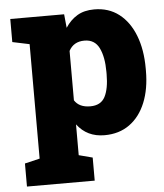

<svg xmlns="http://www.w3.org/2000/svg" viewBox="-53 -585 711 834"><g transform="rotate(-5 302.5 -167.5)"><path d="M30.8 203.1V102.5L96.2 86.9V-412.1L22 -427.7V-528.3H256.8L262.7 -468.8Q284.2 -502 314.5 -520Q344.7 -538.1 388.7 -538.1Q451.2 -538.1 496.1 -503.7Q541 -469.2 565.2 -407.2Q589.4 -345.2 589.4 -263.2V-252.9Q589.4 -173.8 565.2 -114.5Q541 -55.2 495.6 -22.5Q450.2 10.3 386.2 10.3Q310.1 10.3 266.6 -47.4V86.9L326.2 102.5V203.1ZM335.4 -120.1Q381.8 -120.1 399.9 -155Q418 -189.9 418 -252.9V-263.2Q418 -328.1 398.7 -367.4Q379.4 -406.7 334.5 -406.7Q287.1 -406.7 266.6 -367.7V-152.3Q287.1 -120.1 335.4 -120.1Z"/></g></svg>

Font: Roboto Slab Black
Style: Regular
Weight: 900
Designer: Google
Version: Version 2.000; ttfautohint (v1.8.1.43-b0c9)